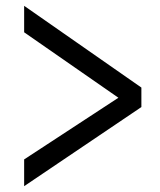

<svg xmlns="http://www.w3.org/2000/svg" viewBox="-20 -693 550 660"><path d="M63 -53V-145L387 -357L63 -582V-673L466 -392V-325Z"/></svg>

Font: SpoqaHanSansJP-Regular
Style: Regular
Weight: 400
Designer: [Source Han Sans]
Ryoko NISHIZUKA  (kana & ideographs); Paul D. Hunt (Latin, Greek & Cyrillic); Wenlong ZHANG  (bopomofo
Foundry: Spoqa (http://bi.spoqa.com)
Version: Version 1.002.20150607